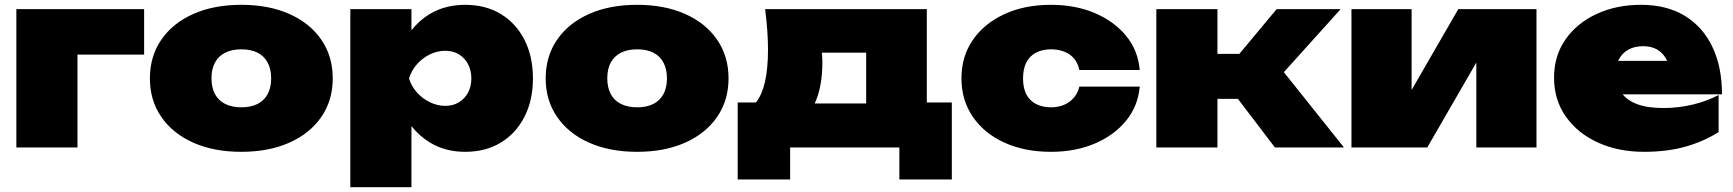

<svg xmlns="http://www.w3.org/2000/svg" viewBox="-20 -613 7204 798"><path d="M579 -575V-386H302V0H48V-575Z M983 18Q869 18 783.5 -20Q698 -58 650.5 -127Q603 -196 603 -287Q603 -379 650.5 -448Q698 -517 783.5 -555Q869 -593 983 -593Q1097 -593 1182.5 -555Q1268 -517 1315.5 -448Q1363 -379 1363 -287Q1363 -196 1315.5 -127Q1268 -58 1182.5 -20Q1097 18 983 18ZM983 -167Q1023 -167 1050.5 -181Q1078 -195 1092.5 -222Q1107 -249 1107 -287Q1107 -326 1092.5 -353Q1078 -380 1050.5 -394Q1023 -408 983 -408Q944 -408 916 -394Q888 -380 873.5 -353Q859 -326 859 -288Q859 -249 873.5 -222Q888 -195 916 -181Q944 -167 983 -167Z M1436 -575H1690V-487Q1723 -529 1768 -556Q1832 -593 1913 -593Q1998 -593 2061 -555Q2124 -517 2159.5 -448Q2195 -379 2195 -287Q2195 -196 2159.5 -127Q2124 -58 2061 -20Q1998 18 1913 18Q1831 18 1768 -20Q1723 -47 1690 -89V165H1436ZM1939 -287Q1939 -320 1925.5 -346Q1912 -372 1887.5 -387Q1863 -402 1831 -402Q1798 -402 1767 -387Q1736 -372 1713 -346Q1690 -320 1680 -287Q1690 -254 1713 -228.5Q1736 -203 1767 -188Q1798 -173 1831 -173Q1863 -173 1887.5 -188Q1912 -203 1925.5 -228.5Q1939 -254 1939 -287Z M2628 18Q2514 18 2428.5 -20Q2343 -58 2295.5 -127Q2248 -196 2248 -287Q2248 -379 2295.5 -448Q2343 -517 2428.5 -555Q2514 -593 2628 -593Q2742 -593 2827.5 -555Q2913 -517 2960.5 -448Q3008 -379 3008 -287Q3008 -196 2960.5 -127Q2913 -58 2827.5 -20Q2742 18 2628 18ZM2628 -167Q2668 -167 2695.5 -181Q2723 -195 2737.5 -222Q2752 -249 2752 -287Q2752 -326 2737.5 -353Q2723 -380 2695.5 -394Q2668 -408 2628 -408Q2589 -408 2561 -394Q2533 -380 2518.5 -353Q2504 -326 2504 -288Q2504 -249 2518.5 -222Q2533 -195 2561 -181Q2589 -167 2628 -167Z M3936 -187V133H3718V0H3264V133H3046V-187H3122Q3172 -250 3172 -406Q3172 -444 3169 -486Q3166 -528 3160 -575H3832V-187ZM3396 -394Q3398 -373 3398 -355Q3398 -250 3366 -183H3580V-394Z M4717 -253Q4710 -172 4660 -111Q4610 -50 4529.5 -16Q4449 18 4348 18Q4238 18 4154 -20.5Q4070 -59 4023 -128Q3976 -197 3976 -287Q3976 -378 4023 -446.5Q4070 -515 4154 -554Q4238 -593 4348 -593Q4449 -593 4529.5 -559Q4610 -525 4660 -464.5Q4710 -404 4717 -322H4466Q4457 -365 4425.5 -386.5Q4394 -408 4348 -408Q4313 -408 4286.5 -394.5Q4260 -381 4246 -354Q4232 -327 4232 -287Q4232 -247 4246 -220.5Q4260 -194 4286.5 -180.5Q4313 -167 4348 -167Q4394 -167 4425.5 -190.5Q4457 -214 4466 -253Z M4786 0V-575H5040V-389H5131L5286 -575H5552L5316 -313L5566 0H5279L5125 -202H5040V0Z M5597 0V-575H5847V-239L6041 -575H6366V0H6116V-353L5912 0Z M6813 18Q6706 18 6621.5 -20.5Q6537 -59 6488 -128.5Q6439 -198 6439 -290Q6439 -381 6486.5 -449Q6534 -517 6616 -555Q6698 -593 6800 -593Q6907 -593 6982 -547.5Q7057 -502 7097 -418.5Q7137 -335 7137 -221H6724Q6745 -195 6782 -181Q6826 -164 6893 -164Q6955 -164 7014 -178Q7073 -192 7123 -218V-64Q7059 -24 6983.5 -3Q6908 18 6813 18ZM6909 -360Q6906 -366 6903 -372Q6888 -396 6865 -408.5Q6842 -421 6810 -421Q6773 -421 6747.5 -406.5Q6722 -392 6709 -367Q6707 -364 6705 -360Z"/></svg>

Font: Bounded
Style: Regular
Weight: 900
Designer: Vlad Churkin
Version: Version 1.0